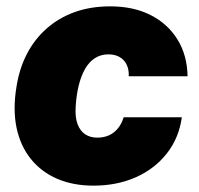

<svg xmlns="http://www.w3.org/2000/svg" viewBox="-20 -574 626 604"><path d="M274 10Q210 10 160 -11.5Q110 -33 77 -74Q44 -115 32 -172.5Q20 -230 32 -302Q41 -359 65 -405Q89 -451 127 -484.5Q165 -518 215 -536Q265 -554 327 -554Q400 -554 454 -526.5Q508 -499 538.5 -449.5Q569 -400 570 -334H385Q386 -356 378 -371.5Q370 -387 355.5 -395Q341 -403 321 -403Q297 -403 278.5 -391Q260 -379 247.5 -357Q235 -335 227.5 -304.5Q220 -274 218 -237Q216 -205 224 -183.5Q232 -162 248 -151.5Q264 -141 286 -141Q306 -141 322 -148Q338 -155 350 -169Q362 -183 369 -205H552Q543 -140 505 -91.5Q467 -43 407.5 -16.5Q348 10 274 10Z"/></svg>

Font: Mona Sans ExtraLight Black
Style: Italic
Weight: 900
Italic angle: -11.6951°
Version: Version 2.000